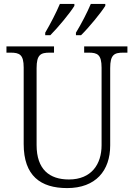

<svg xmlns="http://www.w3.org/2000/svg" viewBox="-20 -951 684 981"><path d="M368 -784V-771H394C435 -811 496 -886 518 -921V-931H444C425 -886 396 -830 368 -784ZM211 -784V-771H237C277 -811 339 -886 360 -921V-931H286C267 -886 238 -830 211 -784ZM323 10C469 10 543 -79 543 -208V-603C543 -672 564 -682 610 -682H631V-714H410V-682H433C478 -682 499 -672 499 -605V-209C499 -113 448 -34 332 -34C233 -34 167 -85 167 -210V-603C167 -672 188 -682 234 -682H256V-714H13V-682H34C80 -682 101 -672 101 -606V-215C101 -53 187 10 323 10Z"/></svg>

Font: Noto Serif Devanagari SemiCondensed Light
Style: Regular
Weight: 300
Width: 4
Designer: Universal Thirst, Indian Type Foundry and the Monotype Design Team
Foundry: Monotype Imaging Inc.
Version: Version 2.004